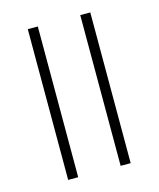

<svg xmlns="http://www.w3.org/2000/svg" viewBox="-93 -654 597 721"><g transform="rotate(-15 205.0 -293.0)"><path d="M287 0V-586H326V0ZM83 0V-586H122V0Z"/></g></svg>

Font: Noto Sans Hebrew SemiCondensed ExtraLight
Style: Regular
Weight: 200
Width: 4
Designer: Monotype Design Team
Foundry: Monotype Imaging Inc.
Version: Version 2.004; ttfautohint (v1.8.4.7-5d5b)